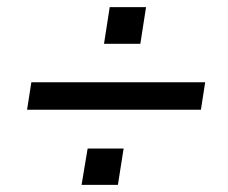

<svg xmlns="http://www.w3.org/2000/svg" viewBox="-20 -555 640 539"><path d="M56 -247 68 -324H556L544 -247ZM209 -36 226 -138H327L311 -36ZM272 -432 288 -535H390L374 -432Z"/></svg>

Font: Nunito Sans 7pt SemiBold
Style: Italic
Weight: 600
Italic angle: -9°
Designer: Vernon Adams
Foundry: Vernon Adams
Version: Version 3.101;gftools[0.9.27]